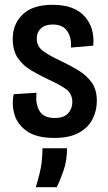

<svg xmlns="http://www.w3.org/2000/svg" viewBox="-20 -561 451 799"><path d="M206 13Q133 13 93 -14.5Q53 -42 40.5 -83.5Q28 -125 37 -169L132 -175Q127 -128 144.5 -99Q162 -70 207 -70Q246 -70 263.5 -89.5Q281 -109 281 -136Q281 -172 253.5 -191Q226 -210 180 -231Q144 -248 110 -268Q76 -288 54.5 -319Q33 -350 33 -399Q33 -461 74.5 -501Q116 -541 199 -541Q289 -541 332 -493Q375 -445 368 -371L275 -363Q279 -402 260.5 -430.5Q242 -459 199 -459Q168 -459 150.5 -443Q133 -427 133 -401Q133 -368 159.5 -348.5Q186 -329 232 -308Q274 -288 308 -267Q342 -246 362.5 -216.5Q383 -187 383 -141Q383 -101 365.5 -66Q348 -31 309 -9Q270 13 206 13ZM129 218Q149 152 153 117Q157 82 157 56H259Q259 106 245 147Q231 188 216 218Z"/></svg>

Font: Bricolage Grotesque 12pt Condensed Medium
Style: Regular
Weight: 500
Width: 3
Designer: Mathieu Triay
Foundry: Atelier Triay
Version: Version 1.001; ttfautohint (v1.8.4.7-5d5b);gftools[0.9.33.de